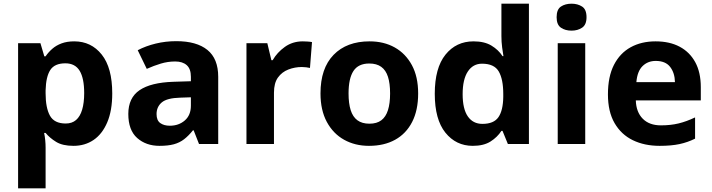

<svg xmlns="http://www.w3.org/2000/svg" viewBox="-20 -780 3859 1040"><path d="M382 -556Q474 -556 531 -484.5Q588 -413 588 -274Q588 -181 561 -117.5Q534 -54 487 -22Q440 10 378 10Q319 10 284 -11.5Q249 -33 227 -60H219Q223 -41 225 -20.5Q227 0 227 20V240H78V-546H199L220 -475H227Q242 -497 263 -515.5Q284 -534 313.5 -545Q343 -556 382 -556ZM334 -437Q276 -437 252.5 -401Q229 -365 227 -291V-275Q227 -196 250.5 -153.5Q274 -111 336 -111Q370 -111 392 -130Q414 -149 425 -186Q436 -223 436 -276Q436 -356 411.5 -396.5Q387 -437 334 -437Z M935 -557Q1045 -557 1103.5 -509.5Q1162 -462 1162 -364V0H1058L1029 -74H1025Q1002 -45 977.5 -26Q953 -7 921.5 1.5Q890 10 844 10Q771 10 723 -32.5Q675 -75 675 -163Q675 -250 736 -291.5Q797 -333 919 -337L1014 -340V-364Q1014 -407 991.5 -427Q969 -447 929 -447Q889 -447 851 -435.5Q813 -424 775 -407L726 -508Q770 -531 823.5 -544Q877 -557 935 -557ZM956 -251Q884 -249 856 -225Q828 -201 828 -162Q828 -128 848 -113.5Q868 -99 900 -99Q948 -99 981 -127.5Q1014 -156 1014 -208V-253Z M1620 -556Q1631 -556 1646 -555Q1661 -554 1670 -552L1659 -412Q1652 -414 1638.5 -415.5Q1625 -417 1615 -417Q1577 -417 1542 -403.5Q1507 -390 1485.5 -360Q1464 -330 1464 -278V0H1315V-546H1428L1450 -454H1457Q1481 -496 1523 -526Q1565 -556 1620 -556Z M2245 -273.8Q2245 -183 2212.5 -119.5Q2180 -56 2120.3 -23Q2060.7 10 1978.6 10Q1903 10 1843.7 -23.1Q1784.4 -56.2 1750.2 -119.8Q1716 -183.4 1716 -274Q1716 -410 1787 -483Q1858 -556 1982 -556Q2059.4 -556 2118.2 -523Q2177 -490 2211 -427.3Q2245 -364.5 2245 -273.8ZM1868 -273.8Q1868 -220 1879.5 -183.5Q1891 -147 1916 -128.5Q1941 -110 1981 -110Q2021 -110 2045.5 -128.5Q2070 -147 2081.5 -183.5Q2093 -220 2093 -273.6Q2093 -328 2081.5 -364Q2070 -400 2045 -418Q2020.1 -436 1980.3 -436Q1921 -436 1894.5 -395.5Q1868 -355 1868 -273.8Z M2541 10Q2450 10 2392.5 -61.5Q2335 -133 2335 -272Q2335 -412 2393 -484Q2451 -556 2545 -556Q2604 -556 2642 -533Q2680 -510 2702 -476H2707Q2704 -492 2700 -522.5Q2696 -553 2696 -585V-760H2845V0H2731L2702 -71H2696Q2674 -37 2637 -13.5Q2600 10 2541 10ZM2593 -109Q2655 -109 2680 -145.5Q2705 -182 2706 -255V-271Q2706 -351 2681.5 -393Q2657 -435 2591 -435Q2542 -435 2514 -392.5Q2486 -350 2486 -270Q2486 -190 2514 -149.5Q2542 -109 2593 -109Z M3150 -546V0H3001V-546ZM3076 -760Q3109 -760 3133 -744.5Q3157 -729 3157 -686.8Q3157 -646 3133 -630Q3109 -614 3076 -614Q3041.7 -614 3018.4 -630Q2995 -646 2995 -686.8Q2995 -729 3018.4 -744.5Q3041.7 -760 3076 -760Z M3531 -556Q3607 -556 3661.5 -527Q3716 -498 3746 -443Q3776 -388 3776 -308V-236H3424Q3426 -173 3461.5 -137Q3497 -101 3560 -101Q3613 -101 3656 -111.5Q3699 -122 3745 -144V-29Q3705 -9 3660.5 0.5Q3616 10 3553 10Q3471 10 3408 -20.5Q3345 -51 3309 -113Q3273 -175 3273 -269Q3273 -365 3305.5 -428.5Q3338 -492 3396 -524Q3454 -556 3531 -556ZM3532 -450Q3489 -450 3460.5 -422Q3432 -394 3427 -335H3636Q3635 -385 3610 -417.5Q3585 -450 3532 -450Z"/></svg>

Font: Noto Sans Cham
Style: Regular
Weight: 400
Designer: Monotype Design Team
Foundry: Monotype Imaging Inc.
Version: Version 2.002